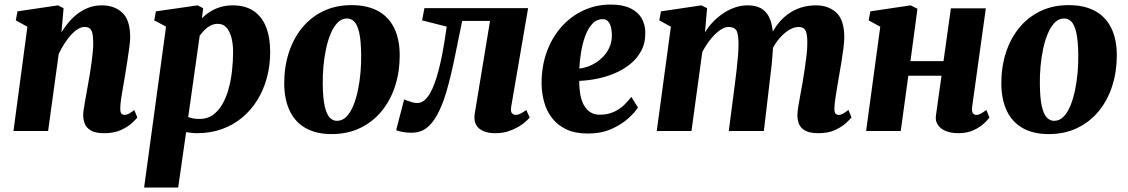

<svg xmlns="http://www.w3.org/2000/svg" viewBox="-20 -588 5066 862"><path d="M256 -443Q272 -469 291 -491Q310 -513 332.5 -529.2Q355 -545.5 381 -554.8Q407 -564 437 -564Q493.5 -564 529 -531.2Q564.5 -498.5 564.5 -419Q564.5 -403.5 560.2 -372.8Q556 -342 550.8 -308Q545.5 -274 541 -247Q537 -222 532 -194.8Q527 -167.5 523.5 -142.8Q520 -118 520 -100Q520 -82 526 -77Q532 -72 538.5 -72Q547 -72 556.8 -76.8Q566.5 -81.5 583 -94L596.5 -60.5Q590.5 -52.5 572.2 -35.5Q554 -18.5 523 -4.2Q492 10 448.5 10Q408 10 387.8 -2.2Q367.5 -14.5 360.5 -33Q353.5 -51.5 353.5 -70Q353.5 -81 355.8 -97.2Q358 -113.5 361.8 -133.5Q365.5 -153.5 369.2 -174.8Q373 -196 376.5 -216Q380 -236.5 384 -260.2Q388 -284 391.2 -308.5Q394.5 -333 396.8 -356.5Q399 -380 398.5 -400.5Q398 -427 394 -441.5Q390 -456 381.5 -461.5Q373 -467 359.5 -467Q345 -467 329.2 -457.2Q313.5 -447.5 298.2 -430.5Q283 -413.5 269 -391.8Q255 -370 243.5 -345.5L196 0H40.5L103 -468L51 -496.5L58.5 -537L240.5 -564L265.5 -551Z M627 254 725.5 -468.5 672.5 -496.5 680 -537 867.5 -564 892 -551 886.5 -505.5Q901.5 -521.5 922.2 -534.8Q943 -548 968.5 -556Q994 -564 1025 -564Q1080 -564 1117.5 -539.5Q1155 -515 1174 -468Q1193 -421 1193 -354Q1193 -293.5 1178.2 -239Q1163.5 -184.5 1135.5 -139Q1107.5 -93.5 1067.2 -60Q1027 -26.5 975.8 -8.2Q924.5 10 864.5 10Q853 10 840.2 8.5Q827.5 7 815.5 5.5L780 254ZM825 -62.5Q835.5 -58.5 848 -56.2Q860.5 -54 877 -54Q910 -54 934.8 -71.2Q959.5 -88.5 977 -118Q994.5 -147.5 1005.5 -186.2Q1016.5 -225 1021.5 -268.5Q1026.5 -312 1026.5 -355.5Q1026.5 -390 1019.2 -418.5Q1012 -447 997 -464Q982 -481 958 -481Q940 -481 925.2 -473.2Q910.5 -465.5 898.2 -453.2Q886 -441 876.5 -427.5Z M1558.5 -565Q1627.5 -565 1675.5 -539.5Q1723.5 -514 1748.8 -464Q1774 -414 1774.5 -342Q1775 -269 1754.8 -204.5Q1734.5 -140 1695 -91Q1655.5 -42 1598.5 -14Q1541.5 14 1468.5 14Q1401 14 1353.8 -12Q1306.5 -38 1281.8 -88.2Q1257 -138.5 1256 -210.5Q1255.5 -284.5 1275.8 -348.8Q1296 -413 1335 -461.5Q1374 -510 1430.5 -537.5Q1487 -565 1558.5 -565ZM1538 -505Q1513.5 -505 1495.5 -486.2Q1477.5 -467.5 1464.5 -436.5Q1451.5 -405.5 1443.5 -367.2Q1435.5 -329 1432 -289Q1428.5 -249 1429 -213Q1429.5 -148 1437.8 -111.5Q1446 -75 1460.2 -60.2Q1474.5 -45.5 1492.5 -45.5Q1517 -45.5 1535.2 -64Q1553.5 -82.5 1566.2 -113.8Q1579 -145 1587 -183.5Q1595 -222 1598.5 -262.2Q1602 -302.5 1601.5 -339Q1601 -405 1592.8 -441Q1584.5 -477 1570.5 -491Q1556.5 -505 1538 -505Z M2275 -108.5Q2271.5 -85 2279.8 -78.5Q2288 -72 2295.5 -72Q2303.5 -72 2314.8 -77Q2326 -82 2343 -94L2358 -60.5Q2346.5 -46 2323.8 -29.5Q2301 -13 2270.5 -1.5Q2240 10 2204.5 10Q2154.5 10 2129.5 -12.5Q2104.5 -35 2111.5 -78.5L2180 -494H2055Q2036 -399.5 2019.2 -319Q2002.5 -238.5 1984 -175.8Q1965.5 -113 1942 -71Q1920.5 -32 1893.2 -12Q1866 8 1826.5 8Q1805 8 1785.2 4Q1765.5 0 1758.5 -3.5L1794.5 -141.5Q1799.5 -139.5 1809.2 -135.8Q1819 -132 1830.8 -128.8Q1842.5 -125.5 1853.5 -125.5Q1870.5 -125.5 1884.8 -137.2Q1899 -149 1910.8 -169.5Q1922.5 -190 1932 -216.5Q1941.5 -243 1949 -272Q1959 -310 1966.2 -348.8Q1973.5 -387.5 1978.2 -419.2Q1983 -451 1985.5 -468.5L1875 -496.5L1885.5 -551.5H2351Z M2844 -105.5Q2831 -84 2801 -56.8Q2771 -29.5 2725.5 -9Q2680 11.5 2619 11.5Q2562 11.5 2522.5 -7.2Q2483 -26 2458.5 -58Q2434 -90 2423 -129.8Q2412 -169.5 2411.5 -211Q2411 -288.5 2434.2 -353.5Q2457.5 -418.5 2499.5 -466.2Q2541.5 -514 2598.5 -540.8Q2655.5 -567.5 2721.5 -567.5Q2775.5 -567.5 2809.5 -551.2Q2843.5 -535 2859.8 -507.5Q2876 -480 2877 -446Q2878.5 -397.5 2859.8 -361.5Q2841 -325.5 2808.8 -299.8Q2776.5 -274 2737 -257.8Q2697.5 -241.5 2656.8 -233.8Q2616 -226 2580.5 -225Q2580.5 -187.5 2586.2 -159.2Q2592 -131 2603.8 -112Q2615.5 -93 2632.5 -83Q2649.5 -73 2671.5 -73Q2709 -73 2736.2 -85.8Q2763.5 -98.5 2782.5 -117.2Q2801.5 -136 2814.5 -153ZM2686.5 -502Q2658.5 -502 2639 -480.8Q2619.5 -459.5 2607.2 -425.8Q2595 -392 2588.8 -353.5Q2582.5 -315 2581 -280.5Q2597.5 -281.5 2617.8 -288.5Q2638 -295.5 2657.5 -308.2Q2677 -321 2693.2 -339.5Q2709.5 -358 2718.8 -382Q2728 -406 2727 -435Q2725.5 -468.5 2715.2 -485.2Q2705 -502 2686.5 -502Z M3154.5 -551 3145 -442Q3159.5 -467 3180.5 -489Q3201.5 -511 3226.8 -528Q3252 -545 3279.8 -554.5Q3307.5 -564 3337 -564Q3372.5 -564 3397 -550.5Q3421.5 -537 3435 -507Q3448.5 -477 3451 -426.5Q3451 -418.5 3451 -409Q3451 -399.5 3450.2 -389.2Q3449.5 -379 3448 -369L3427 -398Q3442.5 -438.5 3464.2 -469.5Q3486 -500.5 3513.5 -521.5Q3541 -542.5 3573.5 -553.2Q3606 -564 3643.5 -564Q3699.5 -564 3735 -531.2Q3770.5 -498.5 3770.5 -419Q3770.5 -403.5 3766.8 -372.8Q3763 -342 3757.5 -308Q3752 -274 3747 -247Q3743 -222 3738.2 -194.8Q3733.5 -167.5 3730 -142.8Q3726.5 -118 3726 -100Q3726 -82 3732 -77Q3738 -72 3745 -72Q3753.5 -72 3763 -76.8Q3772.5 -81.5 3789 -94.5L3803 -61Q3797 -53 3778.8 -36Q3760.5 -19 3729.8 -4.5Q3699 10 3655 10Q3614.5 10 3593.8 -2.2Q3573 -14.5 3566.5 -33Q3560 -51.5 3560 -70Q3560 -84.5 3563.8 -108.5Q3567.5 -132.5 3573 -160.8Q3578.5 -189 3583 -216.5Q3587.5 -243.5 3592.5 -276Q3597.5 -308.5 3601.2 -341Q3605 -373.5 3604.5 -400.5Q3604 -440 3595 -453.5Q3586 -467 3566 -467Q3547.5 -467 3527.5 -456.2Q3507.5 -445.5 3488 -425.5Q3468.5 -405.5 3452.8 -377.5Q3437 -349.5 3427.5 -315.5L3451 -404.5Q3451 -382 3449.2 -354.8Q3447.5 -327.5 3444.8 -299.8Q3442 -272 3438.5 -247L3409.5 0H3252L3280 -216Q3283.5 -244 3287.2 -275.8Q3291 -307.5 3293.5 -339.2Q3296 -371 3295.5 -398Q3294.5 -442 3284 -454.5Q3273.5 -467 3250.5 -467Q3237 -467 3221.5 -458.2Q3206 -449.5 3190 -433.8Q3174 -418 3159.2 -397.5Q3144.5 -377 3133 -354.5L3084.5 0H2928.5L2992 -468L2940 -496.5L2947.5 -537L3129 -564Z M4344.5 -108.5Q4342 -89 4347.5 -80.5Q4353 -72 4363.5 -72Q4372 -72 4380.8 -76.5Q4389.5 -81 4408.5 -94L4422 -60.5Q4416.5 -51.5 4398.5 -34.5Q4380.5 -17.5 4351.5 -3.8Q4322.5 10 4283 10Q4250 10 4226.2 0.2Q4202.5 -9.5 4190.5 -27.5Q4178.5 -45.5 4182 -69.5L4207 -248H4058L4024 0H3868.5L3932 -468L3880 -496.5L3887.5 -537L4068.5 -564L4099 -548.5L4067.5 -313.5H4216L4249 -550.5H4406Z M4778 -565Q4847 -565 4895 -539.5Q4943 -514 4968.2 -464Q4993.5 -414 4994 -342Q4994.5 -269 4974.2 -204.5Q4954 -140 4914.5 -91Q4875 -42 4818 -14Q4761 14 4688 14Q4620.5 14 4573.2 -12Q4526 -38 4501.2 -88.2Q4476.5 -138.5 4475.5 -210.5Q4475 -284.5 4495.2 -348.8Q4515.5 -413 4554.5 -461.5Q4593.5 -510 4650 -537.5Q4706.5 -565 4778 -565ZM4757.5 -505Q4733 -505 4715 -486.2Q4697 -467.5 4684 -436.5Q4671 -405.5 4663 -367.2Q4655 -329 4651.5 -289Q4648 -249 4648.5 -213Q4649 -148 4657.2 -111.5Q4665.5 -75 4679.8 -60.2Q4694 -45.5 4712 -45.5Q4736.5 -45.5 4754.8 -64Q4773 -82.5 4785.8 -113.8Q4798.5 -145 4806.5 -183.5Q4814.5 -222 4818 -262.2Q4821.5 -302.5 4821 -339Q4820.5 -405 4812.2 -441Q4804 -477 4790 -491Q4776 -505 4757.5 -505Z"/></svg>

Font: Merriweather 28pt Black
Style: Italic
Weight: 900
Italic angle: -7.8°
Version: Version 2.101